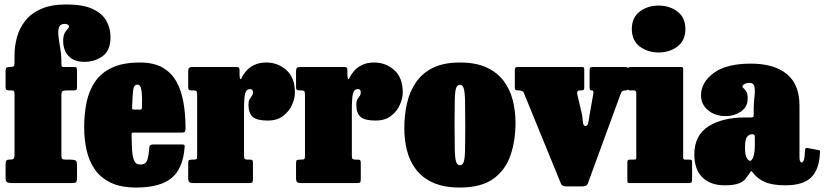

<svg xmlns="http://www.w3.org/2000/svg" viewBox="-20 -820 3693 860"><path d="M255 -393.5V-124Q255 -111.5 258.8 -108.2Q262.5 -105 275.5 -105H296.5Q311 -105 318 -101.2Q325 -97.5 325 -81.5V-23Q325 -7 320.5 -3.5Q316 0 299.5 0H33.5Q18 0 11.5 -4.2Q5 -8.5 5 -25.5V-77.5Q5 -93 7.5 -99Q10 -105 21.5 -105H25.5Q33 -105 39 -108Q45 -111 45 -126V-398Q45 -408 43 -411.5Q41 -415 31.5 -415H25.5Q14 -415 9.5 -417.2Q5 -419.5 5 -431V-500Q5 -511.5 8 -515.8Q11 -520 23.5 -520H25.5Q38 -520 41.5 -523.5Q45 -527 45 -539V-572Q45 -613.5 56.2 -654Q67.5 -694.5 93.5 -727.5Q119.5 -760.5 164.5 -780.2Q209.5 -800 277 -800Q352.5 -800 395.8 -779.5Q439 -759 457 -725.8Q475 -692.5 475 -654Q475 -594 439.8 -568.5Q404.5 -543 358 -543Q311.5 -543 287.2 -569Q263 -595 263 -636Q263 -659.5 269.5 -671.5Q276 -683.5 282.5 -689.5Q289 -695.5 289 -701Q289 -706.5 283.2 -709.8Q277.5 -713 270 -713Q249.5 -713 244.2 -697.2Q239 -681.5 242 -656.5Q245 -631.5 250 -603.2Q255 -575 255 -550V-531.5Q255 -523.5 257.5 -521.8Q260 -520 267.5 -520H308Q320.5 -520 322.8 -517Q325 -514 325 -502V-433.5Q325 -421 322.5 -418Q320 -415 307.5 -415H278.5Q264.5 -415 259.8 -411.2Q255 -407.5 255 -393.5Z M357 -250Q357 -310 368 -362.5Q379 -415 406.5 -455Q434 -495 482.8 -517.5Q531.5 -540 607 -540Q669 -540 708.8 -517Q748.5 -494 770.8 -453.5Q793 -413 802 -359.5Q811 -306 811 -245Q811 -233.5 808.2 -229.8Q805.5 -226 794 -226H581Q570.5 -226 570 -223.2Q569.5 -220.5 569.5 -211Q570 -175.5 571.8 -146.5Q573.5 -117.5 581.2 -100.2Q589 -83 607 -83Q633 -83 639.5 -102.5Q646 -122 649 -161Q650 -173 667 -173H793Q803.5 -173 805.5 -170.8Q807.5 -168.5 807 -160Q799.5 -64.5 748 -22.2Q696.5 20 590 20Q520.5 20 475 -2.2Q429.5 -24.5 403.8 -62.5Q378 -100.5 367.5 -149Q357 -197.5 357 -250ZM585 -329H603Q613.5 -329 614.5 -330.8Q615.5 -332.5 616 -342.5Q617.5 -384 614 -412.5Q610.5 -441 596 -441Q579 -441 576.2 -415Q573.5 -389 572 -347.5Q571.5 -336.5 571.8 -332.8Q572 -329 585 -329Z M863 -393.5Q863 -406 860.8 -410.5Q858.5 -415 846 -415H841Q830 -415 826.5 -417.5Q823 -420 823 -430.5V-500Q823 -512 827 -516Q831 -520 842 -520H1037Q1047 -520 1050 -517Q1053 -514 1053 -503.5V-488Q1053 -471.5 1055.8 -466.8Q1058.5 -462 1063 -472Q1069 -486 1082.5 -501.8Q1096 -517.5 1118.5 -528.8Q1141 -540 1173 -540Q1225 -540 1263 -506Q1301 -472 1301 -406Q1301 -380 1288.2 -350.8Q1275.5 -321.5 1248.5 -300.8Q1221.5 -280 1179 -280Q1131 -280 1112 -296.5Q1093 -313 1093 -351Q1093 -367 1098 -375.2Q1103 -383.5 1108 -390.2Q1113 -397 1113 -408Q1113 -412 1110.2 -416.5Q1107.5 -421 1100.5 -421Q1083.5 -421 1078.2 -402Q1073 -383 1073 -328V-122.5Q1073 -110.5 1076.8 -107.8Q1080.5 -105 1093 -105H1099Q1108.5 -105 1110.8 -101.8Q1113 -98.5 1113 -88.5V-20Q1113 -8.5 1110.8 -4.2Q1108.5 0 1097 0H845Q832.5 0 827.8 -4.5Q823 -9 823 -21.5V-90Q823 -101 827 -103Q831 -105 842 -105H844.5Q857.5 -105 860.2 -107.8Q863 -110.5 863 -123Z M1346 -393.5Q1346 -406 1343.8 -410.5Q1341.5 -415 1329 -415H1324Q1313 -415 1309.5 -417.5Q1306 -420 1306 -430.5V-500Q1306 -512 1310 -516Q1314 -520 1325 -520H1520Q1530 -520 1533 -517Q1536 -514 1536 -503.5V-488Q1536 -471.5 1538.8 -466.8Q1541.5 -462 1546 -472Q1552 -486 1565.5 -501.8Q1579 -517.5 1601.5 -528.8Q1624 -540 1656 -540Q1708 -540 1746 -506Q1784 -472 1784 -406Q1784 -380 1771.2 -350.8Q1758.5 -321.5 1731.5 -300.8Q1704.5 -280 1662 -280Q1614 -280 1595 -296.5Q1576 -313 1576 -351Q1576 -367 1581 -375.2Q1586 -383.5 1591 -390.2Q1596 -397 1596 -408Q1596 -412 1593.2 -416.5Q1590.5 -421 1583.5 -421Q1566.5 -421 1561.2 -402Q1556 -383 1556 -328V-122.5Q1556 -110.5 1559.8 -107.8Q1563.5 -105 1576 -105H1582Q1591.5 -105 1593.8 -101.8Q1596 -98.5 1596 -88.5V-20Q1596 -8.5 1593.8 -4.2Q1591.5 0 1580 0H1328Q1315.5 0 1310.8 -4.5Q1306 -9 1306 -21.5V-90Q1306 -101 1310 -103Q1314 -105 1325 -105H1327.5Q1340.5 -105 1343.2 -107.8Q1346 -110.5 1346 -123Z M1791 -245Q1791 -305 1803.2 -358.2Q1815.5 -411.5 1844 -452.5Q1872.5 -493.5 1920.5 -516.8Q1968.5 -540 2040 -540Q2111.5 -540 2159.5 -517.8Q2207.5 -495.5 2236 -457.5Q2264.5 -419.5 2276.8 -371Q2289 -322.5 2289 -270Q2289 -190 2266.5 -124.2Q2244 -58.5 2189.8 -19.2Q2135.5 20 2040 20Q1968.5 20 1920.5 -1.5Q1872.5 -23 1844 -60Q1815.5 -97 1803.2 -144.8Q1791 -192.5 1791 -245ZM2016 -270Q2016 -193 2017 -152Q2018 -111 2023 -95.5Q2028 -80 2040 -80Q2052 -80 2057 -94.5Q2062 -109 2063 -146Q2064 -183 2064 -250Q2064 -327 2063 -368Q2062 -409 2057 -424.5Q2052 -440 2040 -440Q2028 -440 2023 -425.5Q2018 -411 2017 -374Q2016 -337 2016 -270Z M2620.5 -303.5 2637.5 -399.5Q2639.5 -415 2632.5 -415H2631.5Q2623.5 -415 2622.2 -418.8Q2621 -422.5 2621 -429.5V-505Q2621 -514 2623.8 -517Q2626.5 -520 2635 -520H2782Q2795 -520 2795 -507.5V-428.5Q2795 -415 2782 -415H2781.5Q2771 -415 2766.8 -410.8Q2762.5 -406.5 2760 -399.5L2614 -1Q2610.5 9 2604.2 12Q2598 15 2583 15H2517Q2497.5 15 2492.5 2.5L2325.5 -406Q2320.5 -415 2303 -415H2302Q2293 -415 2289.5 -417.2Q2286 -419.5 2286 -428V-506Q2286 -514.5 2289 -517.2Q2292 -520 2300 -520H2587Q2594 -520 2595.5 -516.5Q2597 -513 2597 -505.5V-427.5Q2597 -419 2593.5 -417Q2590 -415 2581 -415H2577.5Q2562.5 -415 2565.5 -398.5L2587.5 -304.5Q2589.5 -292 2591 -273.8Q2592.5 -255.5 2602.5 -255.5Q2612.5 -255.5 2615.8 -273.5Q2619 -291.5 2620.5 -303.5Z M2810 -690Q2810 -741 2845.2 -768Q2880.5 -795 2930 -795Q2979.5 -795 3014.8 -768Q3050 -741 3050 -690Q3050 -639 3014.8 -612Q2979.5 -585 2930 -585Q2880.5 -585 2845.2 -612Q2810 -639 2810 -690ZM2820.5 -415H2803Q2790 -415 2790 -425V-506Q2790 -520 2805 -520H3027.5Q3034.5 -520 3037.2 -518.5Q3040 -517 3040 -510V-117.5Q3040 -110 3041.5 -107.5Q3043 -105 3050.5 -105H3066Q3074.5 -105 3077.2 -103.2Q3080 -101.5 3080 -93V-15.5Q3080 -4.5 3076.2 -2.2Q3072.5 0 3061 0H2802Q2794.5 0 2792.2 -2.2Q2790 -4.5 2790 -12.5V-90.5Q2790 -100 2792.2 -102.5Q2794.5 -105 2803.5 -105H2817Q2825 -105 2827.5 -106.5Q2830 -108 2830 -116V-402Q2830 -415 2820.5 -415Z M3090 -128Q3090 -213.5 3153 -253.8Q3216 -294 3319 -294H3343Q3351.5 -294 3353.8 -296Q3356 -298 3356 -307V-332Q3356 -358 3359.2 -385Q3362.5 -412 3359.5 -430.5Q3356.5 -449 3336.5 -449Q3325 -449 3315.2 -443.8Q3305.5 -438.5 3305.5 -434Q3305.5 -428.5 3311.2 -424Q3317 -419.5 3323 -409.8Q3329 -400 3329 -378Q3329 -341.5 3299.2 -320.8Q3269.5 -300 3229 -300Q3183 -300 3151.5 -326.2Q3120 -352.5 3120 -393Q3120 -451 3176.8 -493Q3233.5 -535 3343 -535Q3448 -535 3504.5 -488.2Q3561 -441.5 3561 -347V-116Q3561 -101 3565 -96.5Q3569 -92 3572 -92Q3575 -92 3579.8 -101Q3584.5 -110 3586 -148.5Q3586.5 -160 3597.5 -157L3649.5 -147Q3653.5 -146 3653 -143.2Q3652.5 -140.5 3652.5 -135Q3649.5 -60.5 3613.2 -25.2Q3577 10 3498 10H3497.5Q3440.5 10 3407 -4.5Q3373.5 -19 3354.5 -44Q3348.5 -51.5 3346.5 -53.5Q3344.5 -55.5 3338.5 -45.5Q3329.5 -32 3319.5 -19.2Q3309.5 -6.5 3288.5 1.8Q3267.5 10 3225 10Q3162 10 3126 -25.8Q3090 -61.5 3090 -128ZM3317 -158Q3317 -126.5 3324.8 -113Q3332.5 -99.5 3340 -99.5Q3348 -99.5 3354.5 -118Q3361 -136.5 3361 -171V-205Q3361 -218.5 3352 -218.5H3345.5Q3337 -218.5 3327 -207.8Q3317 -197 3317 -158Z"/></svg>

Font: Besley* Condensed Fatface
Style: Regular
Weight: 900
Width: 3
Designer: Owen Earl
Foundry: indestructible type*
Version: Version 3.000; ttfautohint (v1.8.3)